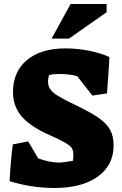

<svg xmlns="http://www.w3.org/2000/svg" viewBox="-20 -928 611 960"><path d="M28 -22Q33 -121 44 -206L121 -221L171 -136Q231 -115 277 -115Q293 -115 345 -124Q347 -144 347 -151Q347 -175 339 -187.5Q331 -200 304 -215.5Q277 -231 207 -262Q121 -304 83 -352.5Q45 -401 45 -467Q45 -570 115 -628Q185 -686 307 -686Q366 -686 424.5 -674.5Q483 -663 527 -643Q525 -587 518 -504L515 -461L442 -450L366 -547Q330 -558 276 -558Q242 -558 225 -552Q220 -532 220 -521Q220 -499 231 -482.5Q242 -466 270 -448.5Q298 -431 353 -405Q433 -367 474 -338Q515 -309 531.5 -277.5Q548 -246 548 -201Q548 -102 469 -45Q390 12 251 12Q141 12 28 -22ZM333 -908H513V-867L325 -735H238Z"/></svg>

Font: Suez One
Style: Regular
Weight: 400
Version: Version 1.000